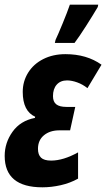

<svg xmlns="http://www.w3.org/2000/svg" viewBox="-22 -789 453 819"><path d="M-2 -124Q-2 -180 31.5 -227Q65 -274 127 -286L128 -291Q75 -315 75 -397Q75 -442 98 -479Q121 -516 162.5 -537Q204 -558 257 -558Q348 -558 411 -513L351 -413Q331 -429 307.5 -437.5Q284 -446 264 -446Q236 -446 220 -428Q204 -410 204 -379Q204 -355 218 -344Q232 -333 261 -333H299L277 -233H231Q191 -233 165.5 -212Q140 -191 140 -154Q140 -129 153 -116.5Q166 -104 196 -104Q248 -104 311 -139V-27Q277 -8 237 1Q197 10 159 10Q-2 10 -2 -124ZM215 -619Q225 -640 245 -688.5Q265 -737 276 -769H397L395 -759Q375 -725 345 -678Q315 -631 296 -606H212Z"/></svg>

Font: Noto Sans Display Ex Bold Cond
Style: Italic
Weight: 800
Width: 3
Italic angle: -12°
Designer: Monotype Design team
Foundry: Monotype Imaging Inc.
Version: Version 1.000